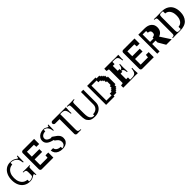

<svg xmlns="http://www.w3.org/2000/svg" viewBox="660 -2966 5204 5204"><g transform="rotate(-45 3262.0 -364.0)"><path d="M119 -364Q119 -275 148 -210.5Q177 -146 228 -111Q279 -76 344 -73V-8Q355 -7 376 -7Q408 -7 434 -15.5Q460 -24 476 -35Q494 -47 499.5 -59Q505 -71 505 -92V-191Q505 -235 497 -255.5Q489 -276 468 -283Q447 -290 401 -292V-312Q439 -310 552 -310Q638 -310 665 -312V-292Q641 -290 631 -284Q621 -278 617 -260.5Q613 -243 613 -204V0H593Q592 -20 584 -39Q576 -58 564 -58Q558 -58 550.5 -54.5Q543 -51 526 -40Q489 -14 450.5 0Q412 14 365 14Q264 14 188.5 -33.5Q113 -81 73 -166.5Q33 -252 33 -364Q33 -476 72.5 -562Q112 -648 182.5 -695Q253 -742 344 -742Q417 -742 459 -725.5Q501 -709 547 -675Q549 -674 555.5 -669.5Q562 -665 568 -665Q578 -665 584 -680Q590 -695 593 -728H617Q613 -660 613 -488H589Q581 -546 569.5 -583Q558 -620 534 -647Q504 -683 458.5 -702.5Q413 -722 364 -722Q351 -722 344 -721V-655Q280 -653 229 -618.5Q178 -584 148.5 -519Q119 -454 119 -364Z M870 -432H1158V-325H870V-109H1150L1157 -196H1264V0H817Q795 0 779 -16Q763 -32 763 -54V-674Q763 -696 779 -712Q795 -728 817 -728H1253V-533H1145L1137 -619H870Z M1456 -538Q1455 -453 1595 -419L1612 -415V-440L1655 -413Q1719 -371 1756 -341.5Q1793 -312 1815.5 -273Q1838 -234 1838 -182Q1838 -119 1808 -74.5Q1778 -30 1726.5 -8Q1675 14 1612 14Q1535 14 1477 -11Q1419 -36 1386.5 -81.5Q1354 -127 1350 -187H1441Q1446 -129 1494 -98Q1542 -67 1611 -66H1613V-8Q1665 -11 1699 -44.5Q1733 -78 1733 -140Q1733 -190 1703.5 -227.5Q1674 -265 1613 -305V-329L1555 -346Q1370 -398 1370 -534Q1370 -593 1401.5 -639Q1433 -685 1488 -711Q1543 -737 1611 -737Q1648 -737 1669.5 -728Q1691 -719 1721 -701Q1741 -687 1756 -687Q1766 -687 1771 -698Q1776 -709 1778 -732H1802Q1797 -670 1797 -517H1774Q1767 -598 1727 -656Q1687 -714 1613 -719V-659Q1542 -658 1498.5 -624.5Q1455 -591 1456 -538Z M2120 -53V-619H1949Q1928 -619 1912 -635.5Q1896 -652 1896 -674Q1896 -695 1912 -711Q1928 -727 1949 -727H2174L2351 -726Q2433 -726 2469 -728Q2461 -652 2461 -589Q2461 -537 2464 -505H2441Q2431 -586 2416 -626.5Q2401 -667 2369.5 -685Q2338 -703 2277 -703H2228V-119Q2228 -76 2236 -56.5Q2244 -37 2265.5 -29.5Q2287 -22 2333 -21V0Q2287 -2 2276 -2Q2249 -2 2235 -1L2174 0Q2152 0 2136 -16Q2120 -32 2120 -53Z M2588 -295V-619Q2588 -657 2582 -674.5Q2576 -692 2559.5 -698.5Q2543 -705 2506 -707V-728Q2546 -724 2643 -724Q2736 -724 2780 -728V-707Q2742 -705 2725.5 -698.5Q2709 -692 2702.5 -674.5Q2696 -657 2696 -619V-270Q2696 -190 2707.5 -137.5Q2719 -85 2754 -53.5Q2789 -22 2855 -22V-71Q2945 -72 2997.5 -122.5Q3050 -173 3050 -254V-728H3138V-247Q3138 -171 3101.5 -111.5Q3065 -52 2999 -19Q2933 14 2847 14Q2787 14 2742 1.5Q2697 -11 2665 -40Q2619 -82 2603.5 -136Q2588 -190 2588 -295Z M3285 -728H3608V-691H3717V-655H3753V-619H3790V-582H3826V-509H3862V-218H3826V-146H3790V-109H3753V-73H3717V-36H3608V0H3285ZM3571 -77V-146H3644V-182H3681V-218H3717V-291H3753V-437H3717V-509H3681V-546H3644V-582H3571V-650H3373V-77Z M4161 -619V-430H4230V-387Q4262 -392 4278.5 -414Q4295 -436 4299.5 -455Q4304 -474 4312 -521H4336Q4332 -479 4332 -424V-376Q4332 -321 4339 -229H4315Q4309 -272 4303 -296.5Q4297 -321 4280 -340.5Q4263 -360 4230 -364V-322H4161V-108H4230V-23H4301Q4362 -23 4396 -41Q4430 -59 4447 -98.5Q4464 -138 4472 -212H4495Q4492 -185 4492 -136Q4492 -73 4500 0Q4442 -3 4404 -3L4334 -2Q4276 0 4230 0H3943V-85L4021 -99V-627L3943 -642V-728H4230Q4271 -728 4331 -726L4401 -725Q4437 -725 4479 -728Q4472 -657 4472 -601Q4472 -566 4474 -536H4451Q4444 -603 4430.5 -638Q4417 -673 4389 -688Q4361 -703 4308 -703H4230V-619Z M4719 -432H5007V-325H4719V-109H4999L5006 -196H5113V0H4666Q4644 0 4628 -16Q4612 -32 4612 -54V-674Q4612 -696 4628 -712Q4644 -728 4666 -728H5102V-533H4994L4986 -619H4719Z M5757 -504Q5757 -424 5719.5 -370.5Q5682 -317 5610 -293L5800 0H5590L5467 -211V-284H5335V0H5247V-728H5482Q5611 -728 5684 -667.5Q5757 -607 5757 -504ZM5467 -364V-400Q5517 -403 5541.5 -425Q5566 -447 5566 -493Q5566 -538 5541.5 -560Q5517 -582 5468 -584V-649L5335 -650V-364Z M6107 -709Q6075 -709 6059 -701.5Q6043 -694 6037 -675.5Q6031 -657 6031 -621V-107Q6031 -70 6037 -51.5Q6043 -33 6059 -26Q6075 -19 6108 -19Q6145 -19 6169 -23V-108Q6254 -113 6302 -181.5Q6350 -250 6350 -357V-370Q6350 -478 6302 -546.5Q6254 -615 6169 -620V-705Q6144 -709 6107 -709ZM5841 -21Q5877 -22 5893.5 -28.5Q5910 -35 5916 -52.5Q5922 -70 5922 -109V-619Q5922 -657 5916 -674.5Q5910 -692 5894 -698.5Q5878 -705 5841 -707V-728Q5873 -724 5946 -724L6032 -726Q6102 -728 6129 -728Q6261 -728 6342 -676.5Q6423 -625 6457 -544.5Q6491 -464 6491 -370V-357Q6491 -197 6402 -98.5Q6313 0 6119 0L6058 -1Q6002 -3 5974 -3Q5886 -3 5841 0Z"/></g></svg>

Font: Hjärnsläpp Display
Style: Regular
Weight: 400
Designer: Baptiste Guesnon
Foundry: Bloom Type
Version: Version 1.000